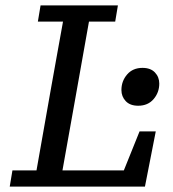

<svg xmlns="http://www.w3.org/2000/svg" viewBox="-20 -690 640 710"><path d="M120 -610 130 -670H416L406 -610H309L256 -312Q245 -249 233.5 -186Q222 -123 211 -60H438L496 -204H556L516 0H16L26 -60H115L168 -360Q179 -423 190.5 -485.5Q202 -548 213 -610ZM491 -299Q461 -299 445 -316Q429 -333 429 -357Q429 -390 450 -414.5Q471 -439 507 -439Q537 -439 553 -422Q569 -405 569 -381Q569 -348 548 -323.5Q527 -299 491 -299Z"/></svg>

Font: Source Serif 4 Caption
Style: Italic
Weight: 400
Italic angle: -12°
Designer: Frank Grießhammer
Foundry: Adobe Systems Incorporated
Version: Version 4.004;hotconv 1.0.117;makeotfexe 2.5.65602